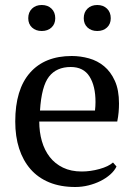

<svg xmlns="http://www.w3.org/2000/svg" viewBox="-20 -736 543 768"><path d="M263 -468Q206 -468 176 -429.5Q146 -391 140 -294H360Q361 -303 361.5 -311.5Q362 -320 362 -328Q362 -392 338 -430Q314 -468 263 -468ZM446 -70Q438 -53 421 -38Q404 -23 382 -12Q360 -1 334 5.5Q308 12 281 12Q222 12 177 -6.5Q132 -25 102 -59.5Q72 -94 56.5 -142Q41 -190 41 -250Q41 -378 100 -445Q159 -512 267 -512Q302 -512 336 -502.5Q370 -493 396.5 -471Q423 -449 439.5 -412.5Q456 -376 456 -322Q456 -305 454.5 -287.5Q453 -270 449 -250H137Q137 -208 147.5 -171.5Q158 -135 179 -108Q200 -81 232 -65.5Q264 -50 307 -50Q342 -50 378 -60Q414 -70 432 -86ZM315 -663Q315 -687 330 -701.5Q345 -716 369 -716Q393 -716 408 -701.5Q423 -687 423 -663Q423 -640 408 -626Q393 -612 369 -612Q345 -612 330 -626Q315 -640 315 -663ZM93 -663Q93 -687 108 -701.5Q123 -716 147 -716Q171 -716 186 -701.5Q201 -687 201 -663Q201 -640 186 -626Q171 -612 147 -612Q123 -612 108 -626Q93 -640 93 -663Z"/></svg>

Font: PTSerif
Style: Regular
Weight: 400
Designer: A.Korolkova, O.Umpeleva, V.Yefimov
Foundry: ParaType Ltd
Version: Version 1.000W OFL; ttfautohint (v1.2) -l 8 -r 50 -G 200 -x 